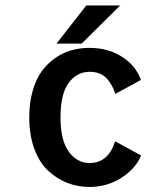

<svg xmlns="http://www.w3.org/2000/svg" viewBox="-20 -692 610 722"><path d="M192.5 -528 304.5 -671.5H432L287 -528ZM510.5 -107.5Q492 -60 438.2 -24.5Q384.5 11 316 11Q272.5 11 233.2 -4.2Q194 -19.5 161.2 -49.8Q128.5 -80 109.2 -132Q90 -184 90 -251Q90 -305.5 102.8 -350.2Q115.5 -395 137.2 -424.5Q159 -454 188.2 -474.2Q217.5 -494.5 249.5 -503.2Q281.5 -512 316 -512Q386.5 -512 438.8 -478.5Q491 -445 510 -391.5L414 -339Q400 -379.5 377.5 -400.8Q355 -422 317 -422Q269 -422 238.2 -380.2Q207.5 -338.5 207.5 -251Q207.5 -164.5 238.5 -121.8Q269.5 -79 317 -79Q387 -79 413 -160.5Z"/></svg>

Font: League Mono Narrow Medium
Style: Regular
Weight: 500
Width: 3
Designer: Tyler Finck
Foundry: The League of Moveable Type / Tyler Finck
Version: Version 2.210